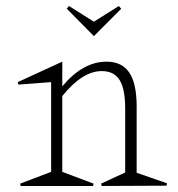

<svg xmlns="http://www.w3.org/2000/svg" viewBox="-20 -618 593 638"><path d="M41 -336.9 39.1 -345.2 187 -413.1V-331.1Q255.4 -413.1 334 -413.1Q385.3 -413.1 409.7 -376.7Q434.1 -340.3 434.1 -264.2V-43.9L535.2 -8.8L533.2 -1L317.9 0L315.9 -7.8L396 -44.9V-256.8Q396 -322.3 377.4 -352.1Q358.9 -381.8 317.9 -381.8Q253.9 -381.8 187 -298.8V-46.9L291 -7.8L289.1 0H48.8L46.9 -7.8L149.9 -46.9V-345.2ZM202.1 -588.9 209 -598.1 292 -545.9 375 -598.1 382.8 -588.9 292 -498Z"/></svg>

Font: Halibut Cnd Thin
Style: Regular
Weight: 250
Width: 3
Designer: Matteo Maggi
Foundry: Collletttivo
Version: Version 3.080 | FøM Fix